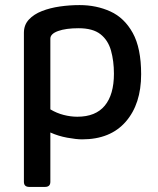

<svg xmlns="http://www.w3.org/2000/svg" viewBox="-20 -534 623 755"><path d="M303 14Q280 14 244.5 7.5Q209 1 178 -13V181Q178 201 157 201H95Q74 201 74 181V-405Q74 -436 93.5 -457Q113 -478 145 -490.5Q177 -503 215.5 -508.5Q254 -514 293 -514Q359 -514 414 -489Q469 -464 502 -404.5Q535 -345 535 -242Q535 -125 474.5 -55.5Q414 14 303 14ZM284 -75Q356 -75 392 -118.5Q428 -162 428 -244Q428 -294 416.5 -335Q405 -376 375 -399.5Q345 -423 289 -423Q239 -423 208.5 -412Q178 -401 178 -382V-104Q203 -89 230.5 -82Q258 -75 284 -75Z"/></svg>

Font: Pitagon Sans Medium
Style: Regular
Weight: 500
Designer: Travis Tran
Foundry: Pitagon
Version: Version 1.001; ttfautohint (v1.8.4.7-5d5b);gftools[0.9.26]